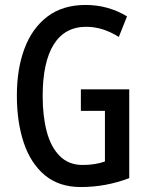

<svg xmlns="http://www.w3.org/2000/svg" viewBox="-20 -744 594 774"><path d="M306 -384H501V-26Q407 10 306 10Q218 10 161 -37.5Q104 -85 76 -168Q48 -251 48 -359Q48 -467 79 -549Q110 -631 171.5 -677.5Q233 -724 325 -724Q372 -724 414 -712Q456 -700 492 -678L459 -595Q394 -636 328 -636Q241 -636 196.5 -564.5Q152 -493 152 -356Q152 -276 168.5 -213.5Q185 -151 221 -115Q257 -79 313 -79Q364 -79 403 -93V-297H306Z"/></svg>

Font: Noto Sans Lao UI ExtCond Med
Style: Regular
Weight: 500
Width: 2
Designer: Monotype Design Team
Foundry: Monotype Imaging Inc.
Version: Version 2.000; ttfautohint (v1.8.4.7-5d5b)